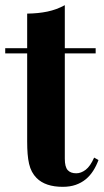

<svg xmlns="http://www.w3.org/2000/svg" viewBox="-21 -701 397 735"><path d="M345.2 -516.6V-496.6H227.1V-93.3Q227.1 -62.5 238 -50Q249 -37.6 271 -37.6Q289.1 -37.6 306.9 -51Q324.7 -64.5 339.4 -97.7L356 -88.4Q347.7 -65.9 335.7 -47.1Q323.7 -28.3 307.1 -14.6Q290.5 -1 268.8 6.6Q247.1 14.2 219.2 14.2Q152.8 14.2 119.1 -19.5Q108.4 -30.3 101.3 -43.7Q94.2 -57.1 90.3 -74Q86.4 -90.8 84.7 -111.8Q83 -132.8 83 -159.2V-496.6H-1V-516.6H83V-648.9Q125.5 -649.4 160.6 -656.7Q195.8 -664.1 227.1 -681.2V-516.6Z"/></svg>

Font: SVN-Playfair Display
Style: Bold
Weight: 700
Designer: Claus Eggers Sørensen
Foundry: Claus Eggers Sørensen
Version: Version 1.004;PS 001.004;hotconv 1.0.70;makeotf.lib2.5.58329